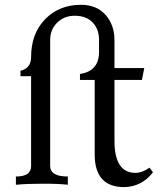

<svg xmlns="http://www.w3.org/2000/svg" viewBox="-20 -766 671 796"><path d="M495.1 9.8Q372.6 9.8 372.6 -125.5V-434.6H311.5V-459.5Q390.6 -470.7 390.6 -551.3V-601.6Q390.6 -644.5 364.3 -672.6Q337.9 -700.7 289.6 -700.7Q246.6 -700.7 217.5 -672.6Q188.5 -644.5 188 -601.6V-75.7Q189.9 -34.2 261.2 -34.2V0Q226.1 -4.4 158.2 -4.4Q90.8 -4.4 45.9 0V-34.2Q107.9 -34.2 108.9 -75.7V-450.2H64.9V-472.7Q108.9 -482.9 108.9 -529.3Q108.9 -626.5 167 -686.3Q225.1 -746.1 315.9 -746.1Q380.9 -746.1 417.7 -704.1Q454.6 -662.1 454.6 -600.1V-483.9H578.1L568.4 -434.6H454.6V-182.6Q454.6 -49.3 541.5 -49.3Q569.3 -49.3 599.6 -70.8L614.3 -51.8Q568.8 7.8 495.1 9.8Z"/></svg>

Font: Almanac
Style: Regular
Weight: 400
Designer: Eden's Almanac
Version: Version 3.501;March 28, 2021;FontCreator 13.0.0.2683 64-bit